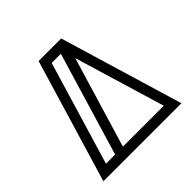

<svg xmlns="http://www.w3.org/2000/svg" viewBox="-174 -840 999 999"><g transform="rotate(-45 326.0 -340.5)"><path d="M351.6 -625.5H284.2L113.3 -55.2H180.7ZM39.1 0 243.2 -680.7H409.2L613.3 0ZM539.1 -55.7 388.7 -556.6 238.3 -55.7Z"/></g></svg>

Font: X Company
Style: Regular
Weight: 400
Designer: GGBotNet
Foundry: GGBotNet
Version: 0.90